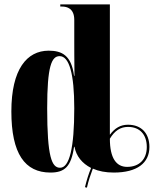

<svg xmlns="http://www.w3.org/2000/svg" viewBox="-20 -780 704 879"><path d="M369 77 378 79C385 47 395 19 405 -8C432 4 464 10 501 10C608 10 664 -34 664 -107C664 -170 627 -209 566 -209C532 -209 506 -194 483 -163V-760H256V-750H264C286 -750 320 -742 320 -689V-589C320 -556 320 -513 321 -433H319C307 -526 264 -548 203 -548C103 -548 32 -463 32 -270C32 -76 94 10 211 10C276 10 306 -17 319 -108H321C329 -65 356 -32 397 -11C386 15 377 44 369 77ZM255 -12C217 -12 196 -61 196 -284C196 -477 216 -523 253 -523C297 -523 320 -442 320 -284C320 -103 298 -12 255 -12ZM562 -16C513 -16 483 -55 483 -145C505 -182 532 -199 566 -199C620 -199 652 -164 652 -107C652 -51 618 -16 562 -16Z"/></svg>

Font: Noto Serif Display ExtraCondensed Black
Style: Regular
Weight: 900
Width: 2
Designer: Monotype Design Team
Foundry: Monotype Imaging Inc.
Version: Version 2.009